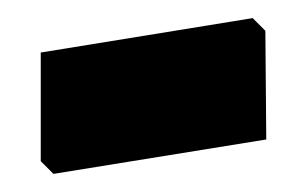

<svg xmlns="http://www.w3.org/2000/svg" viewBox="-20 -360 339 212"><path d="M259 -340 273 -326 274 -206 39 -168 25 -182V-302Z"/></svg>

Font: Alegreya Sans SC Black
Style: Regular
Weight: 900
Designer: Juan Pablo del Peral
Foundry: Huerta Tipografica
Version: Version 2.007